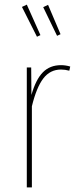

<svg xmlns="http://www.w3.org/2000/svg" viewBox="-20 -811 339 831"><path d="M284 -523 280 -505Q262 -510 244 -510Q197 -510 167.5 -471.5Q138 -433 118 -351V0H96V-519H115L116 -400Q135 -467 165.5 -498Q196 -529 244 -529Q264 -529 284 -523ZM96 -791 155 -659 140 -652 75 -781ZM188 -790 242 -663 227 -656 167 -780Z"/></svg>

Font: Fira Sans Extra Condensed Thin
Style: Regular
Weight: 250
Width: 1
Designer: Carrois Corporate & Edenspiekermann AG
Foundry: Carrois Corporate GbR & Edenspiekermann AG
Version: Version 4.203